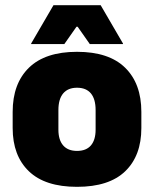

<svg xmlns="http://www.w3.org/2000/svg" viewBox="-20 -708 596 743"><path d="M278 15Q154.5 15 91.8 -45.2Q29 -105.5 29 -212.5V-275Q29 -384.5 92 -446Q155 -507.5 278 -507.5Q401.5 -507.5 464.2 -446Q527 -384.5 527 -275V-212.5Q527 -105.5 464.5 -45.2Q402 15 278 15ZM278 -124Q313.5 -124 331.8 -145.2Q350 -166.5 350 -206V-282Q350 -324.5 331.8 -346.5Q313.5 -368.5 278 -368.5Q243 -368.5 224.5 -346.5Q206 -324.5 206 -282V-206Q206 -166.5 224.5 -145.2Q243 -124 278 -124ZM100.5 -539.5 187 -688H369.5L456 -539.5V-537.5H327.5L280.5 -604.5H276L229 -537.5H100.5Z"/></svg>

Font: Anek Devanagari Medium ExtraBold
Style: Regular
Weight: 800
Version: Version 1.003